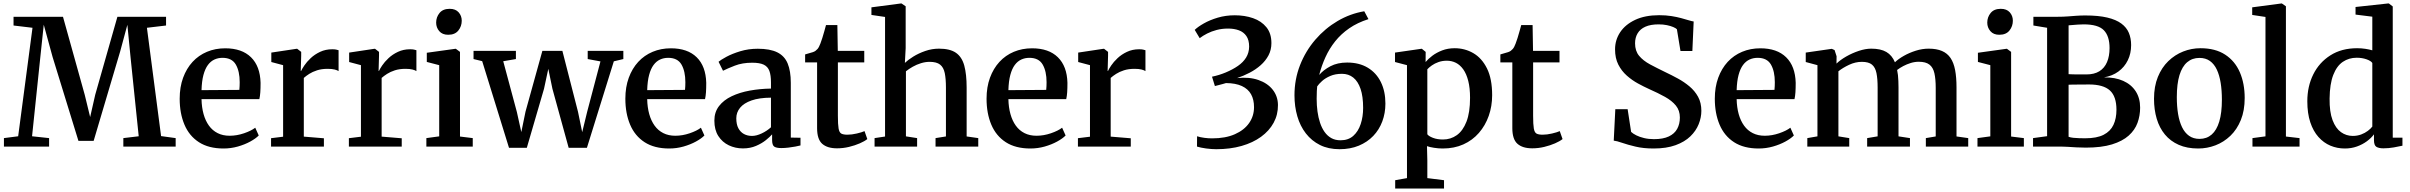

<svg xmlns="http://www.w3.org/2000/svg" viewBox="-20 -839 13793 1099"><path d="M84 -59 166 -680 57.5 -693V-743H340.5L465 -296.5L496 -169L525 -296.5L652 -743H930.5V-693L821 -680L902 -60L985.5 -48.5V0H686V-48.5L774 -59L727.5 -509L709 -697L668 -545L516 -32.5H429L281 -513L230.5 -697.5L210.5 -509L163.5 -59L261 -48.5V0H2.5V-48.5Z M1259.5 11Q1174.5 11 1118.8 -25Q1063 -61 1035.8 -125.5Q1008.5 -190 1008.5 -274Q1008.5 -340.5 1028 -393.8Q1047.5 -447 1082.2 -484.8Q1117 -522.5 1164.8 -542.5Q1212.5 -562.5 1269 -562.5Q1364.5 -562.5 1416.8 -511.2Q1469 -460 1471.5 -365Q1471.5 -333.5 1470 -311Q1468.5 -288.5 1464.5 -271.5H1133.5Q1134.5 -224.5 1145.2 -186Q1156 -147.5 1176 -119.8Q1196 -92 1225.8 -77Q1255.5 -62 1294.5 -62Q1335.5 -62 1377 -76.2Q1418.5 -90.5 1441 -108L1461 -63.5Q1444 -46 1412.5 -28.8Q1381 -11.5 1341.2 -0.2Q1301.5 11 1259.5 11ZM1133.5 -323 1350 -324.5Q1351 -334 1351.5 -346.2Q1352 -358.5 1352 -368.5Q1352 -431 1329.8 -469.5Q1307.5 -508 1253.5 -508Q1228.5 -508 1207.2 -498.2Q1186 -488.5 1170 -467Q1154 -445.5 1144.5 -410Q1135 -374.5 1133.5 -323Z M1531.5 0V-48L1600.5 -56.5V-466L1533 -484V-538L1676 -559.5H1681.5L1704 -542V-520.5L1701.5 -432.5L1704 -433.5Q1708.5 -444 1722 -464.2Q1735.5 -484.5 1758.2 -506Q1781 -527.5 1812.2 -542.2Q1843.5 -557 1882 -557Q1895.5 -557 1904 -555.2Q1912.5 -553.5 1918 -551.5V-432Q1911 -437 1895.8 -441Q1880.5 -445 1856 -445Q1821 -445 1794.8 -436.5Q1768.5 -428 1750.2 -416.2Q1732 -404.5 1719 -393V-57L1834 -47.5V0Z M1977 0V-48L2046 -56.5V-466L1978.5 -484V-538L2121.5 -559.5H2127L2149.5 -542V-520.5L2147 -432.5L2149.5 -433.5Q2154 -444 2167.5 -464.2Q2181 -484.5 2203.8 -506Q2226.5 -527.5 2257.8 -542.2Q2289 -557 2327.5 -557Q2341 -557 2349.5 -555.2Q2358 -553.5 2363.5 -551.5V-432Q2356.5 -437 2341.2 -441Q2326 -445 2301.5 -445Q2266.5 -445 2240.2 -436.5Q2214 -428 2195.8 -416.2Q2177.5 -404.5 2164.5 -393V-57L2279.5 -47.5V0Z M2420.5 0V-48.5L2494 -58.5V-466L2423 -484.5V-537L2585 -559.5H2589.5L2613 -542V-57.5L2686 -48.5V0ZM2545 -640Q2512 -640 2494.2 -660.8Q2476.5 -681.5 2476.5 -709.5Q2476.5 -741 2496 -764.8Q2515.5 -788.5 2553.5 -788.5H2554.5Q2587.5 -788.5 2605.2 -768.5Q2623 -748.5 2623 -720.5Q2623 -688.5 2603.5 -664.2Q2584 -640 2546 -640Z M2690.5 -501V-548H2933V-501L2860.5 -488.5L2938.5 -198L2964 -83L2988 -200L3084.5 -548H3199L3288.5 -199L3312.5 -82.5L3341 -199.5L3417 -487.5L3344 -501V-548H3548V-501L3493.5 -488L3339.5 7H3235L3142 -331L3118.5 -445L3094 -331L2995.5 7H2893.5L2740 -489Z M3810.5 11Q3725.5 11 3669.8 -25Q3614 -61 3586.8 -125.5Q3559.5 -190 3559.5 -274Q3559.5 -340.5 3579 -393.8Q3598.5 -447 3633.2 -484.8Q3668 -522.5 3715.8 -542.5Q3763.5 -562.5 3820 -562.5Q3915.5 -562.5 3967.8 -511.2Q4020 -460 4022.5 -365Q4022.5 -333.5 4021 -311Q4019.5 -288.5 4015.5 -271.5H3684.5Q3685.5 -224.5 3696.2 -186Q3707 -147.5 3727 -119.8Q3747 -92 3776.8 -77Q3806.5 -62 3845.5 -62Q3886.5 -62 3928 -76.2Q3969.5 -90.5 3992 -108L4012 -63.5Q3995 -46 3963.5 -28.8Q3932 -11.5 3892.2 -0.2Q3852.5 11 3810.5 11ZM3684.5 -323 3901 -324.5Q3902 -334 3902.5 -346.2Q3903 -358.5 3903 -368.5Q3903 -431 3880.8 -469.5Q3858.5 -508 3804.5 -508Q3779.5 -508 3758.2 -498.2Q3737 -488.5 3721 -467Q3705 -445.5 3695.5 -410Q3686 -374.5 3684.5 -323Z M4232.5 10.5Q4189 10.5 4151.8 -7.2Q4114.5 -25 4091.8 -60.2Q4069 -95.5 4069 -148.5Q4069 -197.5 4095.8 -232Q4122.5 -266.5 4168.2 -288.2Q4214 -310 4272 -320.5Q4330 -331 4393 -332V-367Q4393 -408 4384 -432.8Q4375 -457.5 4351.8 -468.8Q4328.5 -480 4285.5 -480Q4229 -480 4186 -463.2Q4143 -446.5 4118.5 -434L4093 -485.5Q4105 -496 4137.8 -513.8Q4170.5 -531.5 4217.5 -545.8Q4264.5 -560 4317.5 -560Q4387.5 -560 4429 -539.5Q4470.5 -519 4488.5 -475.8Q4506.5 -432.5 4506.5 -365V-51.5L4562 -50.5V-6.5Q4551 -3.5 4532.2 0Q4513.5 3.5 4492.2 6Q4471 8.5 4452.5 8.5Q4423.5 8.5 4411.5 0Q4399.5 -8.5 4399.5 -38V-70Q4387.5 -56 4364 -37Q4340.5 -18 4307.2 -3.8Q4274 10.5 4232.5 10.5ZM4284.5 -61Q4309.5 -61 4339.8 -75.2Q4370 -89.5 4393 -110.5V-280Q4325.5 -279.5 4281.5 -264Q4237.5 -248.5 4216 -222Q4194.5 -195.5 4194.5 -162Q4194.5 -127.5 4206.2 -105.2Q4218 -83 4238.2 -72Q4258.5 -61 4284.5 -61Z M4771 10Q4715.5 10 4686.2 -16Q4657 -42 4657 -105.5V-482H4588.5V-527.5Q4598.5 -531 4610.5 -534Q4622.5 -537 4632.8 -540.5Q4643 -544 4648.5 -548.5Q4655 -553.5 4659.8 -559Q4664.5 -564.5 4668.2 -572.2Q4672 -580 4676 -590Q4681 -602 4687 -621.8Q4693 -641.5 4698.8 -661.8Q4704.5 -682 4708 -695.5H4773L4775.5 -548H4927V-482H4776V-176.5Q4776 -126.5 4780 -103.5Q4784 -80.5 4795.8 -74.2Q4807.5 -68 4830.5 -68Q4855.5 -68 4884.2 -74.8Q4913 -81.5 4928.5 -88.5L4944.5 -43Q4929 -30.5 4901.5 -18.5Q4874 -6.5 4840 1.8Q4806 10 4771 10Z M5046 -57.5V-742L4968 -753.5V-797L5135.5 -819H5140.5L5164 -803V-563.5L5159.5 -479Q5177 -496 5207.5 -515Q5238 -534 5276.2 -547.2Q5314.5 -560.5 5355 -560.5Q5417.5 -560.5 5451.8 -536.8Q5486 -513 5499.5 -463.5Q5513 -414 5513 -337.5V-58L5579.5 -48.5V0H5335V-48.5L5394.5 -58V-337.5Q5394.5 -387.5 5387.8 -420.5Q5381 -453.5 5361 -469.2Q5341 -485 5301 -485Q5276.5 -485 5251.5 -477.2Q5226.5 -469.5 5204.5 -457Q5182.5 -444.5 5165.5 -431V-58.5L5229.5 -48.5V0H4986V-48.5Z M5878 11Q5793 11 5737.2 -25Q5681.5 -61 5654.2 -125.5Q5627 -190 5627 -274Q5627 -340.5 5646.5 -393.8Q5666 -447 5700.8 -484.8Q5735.5 -522.5 5783.2 -542.5Q5831 -562.5 5887.5 -562.5Q5983 -562.5 6035.2 -511.2Q6087.5 -460 6090 -365Q6090 -333.5 6088.5 -311Q6087 -288.5 6083 -271.5H5752Q5753 -224.5 5763.8 -186Q5774.5 -147.5 5794.5 -119.8Q5814.5 -92 5844.2 -77Q5874 -62 5913 -62Q5954 -62 5995.5 -76.2Q6037 -90.5 6059.5 -108L6079.5 -63.5Q6062.5 -46 6031 -28.8Q5999.5 -11.5 5959.8 -0.2Q5920 11 5878 11ZM5752 -323 5968.5 -324.5Q5969.5 -334 5970 -346.2Q5970.5 -358.5 5970.5 -368.5Q5970.5 -431 5948.2 -469.5Q5926 -508 5872 -508Q5847 -508 5825.8 -498.2Q5804.5 -488.5 5788.5 -467Q5772.5 -445.5 5763 -410Q5753.5 -374.5 5752 -323Z M6150 0V-48L6219 -56.5V-466L6151.5 -484V-538L6294.5 -559.5H6300L6322.5 -542V-520.5L6320 -432.5L6322.5 -433.5Q6327 -444 6340.5 -464.2Q6354 -484.5 6376.8 -506Q6399.5 -527.5 6430.8 -542.2Q6462 -557 6500.5 -557Q6514 -557 6522.5 -555.2Q6531 -553.5 6536.5 -551.5V-432Q6529.5 -437 6514.2 -441Q6499 -445 6474.5 -445Q6439.5 -445 6413.2 -436.5Q6387 -428 6368.8 -416.2Q6350.5 -404.5 6337.5 -393V-57L6452.5 -47.5V0Z M6942 15Q6915 15 6883.5 10.8Q6852 6.5 6831.5 0L6832 -59Q6851 -53 6873.8 -50Q6896.5 -47 6918 -47Q6995 -47 7048.5 -70.8Q7102 -94.5 7130 -134.8Q7158 -175 7158 -225.5Q7158 -269 7141 -299.5Q7124 -330 7088.5 -346.5Q7053 -363 6997.5 -363.5Q6991.5 -361.5 6978.5 -358Q6965.5 -354.5 6952.5 -351.2Q6939.5 -348 6934 -346.5L6917.5 -400Q6937 -404 6957.2 -410.2Q6977.5 -416.5 6995.5 -424Q7036 -441 7066 -461.8Q7096 -482.5 7112.8 -509.8Q7129.5 -537 7130 -572Q7130 -610 7114.2 -632.8Q7098.5 -655.5 7071.5 -665.5Q7044.5 -675.5 7009.5 -675.5Q6974.5 -675.5 6944.2 -667.5Q6914 -659.5 6889.5 -647Q6865 -634.5 6847 -620.5L6818.5 -668Q6836.5 -685.5 6870.8 -705Q6905 -724.5 6950.5 -738Q6996 -751.5 7048 -751.5Q7105 -751.5 7152.5 -735Q7200 -718.5 7228.8 -683.2Q7257.5 -648 7257.5 -592Q7257.5 -553.5 7240.8 -522Q7224 -490.5 7196 -465.8Q7168 -441 7133 -422.8Q7098 -404.5 7061 -392Q7130 -399.5 7182.8 -381.2Q7235.5 -363 7265 -325.5Q7294.5 -288 7295 -238Q7295.5 -182.5 7270.2 -136.2Q7245 -90 7198.2 -56Q7151.5 -22 7086.5 -3.5Q7021.5 15 6942 15Z M7647.5 15Q7583.5 15 7535.5 -9Q7487.5 -33 7454.8 -75.2Q7422 -117.5 7405.8 -173.5Q7389.5 -229.5 7389.5 -293.5Q7389.5 -384.5 7421.2 -465.8Q7453 -547 7508.8 -611.8Q7564.5 -676.5 7636.5 -718.8Q7708.5 -761 7789 -774.5L7813 -729.5Q7750 -709.5 7703 -677Q7656 -644.5 7622.5 -602.5Q7589 -560.5 7566.8 -511.5Q7544.5 -462.5 7531 -410Q7555 -438.5 7595.2 -459.8Q7635.5 -481 7691 -481Q7760 -481 7809 -451.5Q7858 -422 7884 -369.2Q7910 -316.5 7910 -246Q7910 -191.5 7892.2 -144Q7874.5 -96.5 7840.5 -61Q7806.5 -25.5 7757.8 -5.2Q7709 15 7647.5 15ZM7661.5 -416.5Q7623 -416.5 7594.5 -404.2Q7566 -392 7547.5 -375.2Q7529 -358.5 7519.5 -344.5Q7518.5 -333.5 7517.5 -317.8Q7516.5 -302 7516.5 -273.5Q7516.5 -236 7521.2 -201Q7526 -166 7536 -136Q7546 -106 7562 -83.5Q7578 -61 7600.5 -48.5Q7623 -36 7653 -36Q7697.5 -36 7726 -61.2Q7754.5 -86.5 7768.5 -128.8Q7782.5 -171 7782.5 -221.5Q7782.5 -287 7767.8 -330.2Q7753 -373.5 7726 -395Q7699 -416.5 7661.5 -416.5Z M7966 240V192.5L8033.5 180.5V-466L7965 -484V-538L8114 -559.5H8119L8140.5 -542L8140 -484Q8154.5 -501.5 8178.5 -519.8Q8202.5 -538 8235 -550.5Q8267.5 -563 8306.5 -563Q8364.5 -563 8413.2 -534.8Q8462 -506.5 8491.5 -447.2Q8521 -388 8521 -294Q8521 -231 8501.5 -175.8Q8482 -120.5 8445.2 -78.2Q8408.5 -36 8356.2 -12.5Q8304 11 8238 11Q8214 11 8188.5 7Q8163 3 8148 -2.5L8150 79.5V180.5L8245.5 192.5V240ZM8239.5 -40.5Q8283.5 -40.5 8318.5 -65.2Q8353.5 -90 8374 -142.5Q8394.5 -195 8394.5 -279Q8394.5 -335.5 8384.2 -375.8Q8374 -416 8355.8 -441.8Q8337.5 -467.5 8313.5 -479.5Q8289.5 -491.5 8261.5 -491.5Q8236 -491.5 8214 -483.8Q8192 -476 8175.8 -464.5Q8159.5 -453 8150 -442.5V-70.5Q8157.5 -59.5 8182.2 -50Q8207 -40.5 8239.5 -40.5Z M8750.5 10Q8695 10 8665.8 -16Q8636.5 -42 8636.5 -105.5V-482H8568V-527.5Q8578 -531 8590 -534Q8602 -537 8612.2 -540.5Q8622.5 -544 8628 -548.5Q8634.5 -553.5 8639.2 -559Q8644 -564.5 8647.8 -572.2Q8651.5 -580 8655.5 -590Q8660.5 -602 8666.5 -621.8Q8672.5 -641.5 8678.2 -661.8Q8684 -682 8687.5 -695.5H8752.5L8755 -548H8906.5V-482H8755.5V-176.5Q8755.5 -126.5 8759.5 -103.5Q8763.5 -80.5 8775.2 -74.2Q8787 -68 8810 -68Q8835 -68 8863.8 -74.8Q8892.5 -81.5 8908 -88.5L8924 -43Q8908.5 -30.5 8881 -18.5Q8853.5 -6.5 8819.5 1.8Q8785.5 10 8750.5 10Z M9445 11Q9387 11 9341.8 0.2Q9296.5 -10.5 9265 -21.5Q9233.5 -32.5 9217 -34L9226 -214H9296.5L9316.5 -84Q9327 -74 9345.8 -64.5Q9364.5 -55 9390.5 -48.8Q9416.5 -42.5 9447 -42.5Q9499.5 -42.5 9532.2 -58Q9565 -73.5 9580.2 -101.5Q9595.5 -129.5 9595.5 -166.5Q9595.5 -206.5 9572.8 -234.5Q9550 -262.5 9510.5 -284.5Q9471 -306.5 9420 -329Q9390 -342.5 9356 -361Q9322 -379.5 9292 -406Q9262 -432.5 9243.2 -469.2Q9224.5 -506 9224.5 -556.5Q9224.5 -610.5 9254 -654.8Q9283.5 -699 9340 -725.5Q9396.5 -752 9477 -752Q9515.5 -752 9547 -747Q9578.5 -742 9603.2 -735.2Q9628 -728.5 9645.8 -723Q9663.5 -717.5 9674.5 -716L9667 -547H9599L9578.5 -671.5Q9573 -677.5 9558 -684Q9543 -690.5 9521.5 -695Q9500 -699.5 9474 -699.5Q9428 -699.5 9398.2 -686.2Q9368.5 -673 9353.8 -648.5Q9339 -624 9339 -591Q9339 -547.5 9362.2 -519.5Q9385.5 -491.5 9425.2 -470.2Q9465 -449 9514.5 -425Q9548.5 -409 9584.2 -389.5Q9620 -370 9650.5 -344.5Q9681 -319 9699.8 -284.8Q9718.5 -250.5 9718.5 -204.5Q9718.5 -166.5 9703.2 -128.2Q9688 -90 9655.5 -58.5Q9623 -27 9570.8 -8Q9518.5 11 9445 11Z M10046.5 11Q9961.5 11 9905.8 -25Q9850 -61 9822.8 -125.5Q9795.5 -190 9795.5 -274Q9795.5 -340.5 9815 -393.8Q9834.5 -447 9869.2 -484.8Q9904 -522.5 9951.8 -542.5Q9999.5 -562.5 10056 -562.5Q10151.5 -562.5 10203.8 -511.2Q10256 -460 10258.5 -365Q10258.5 -333.5 10257 -311Q10255.5 -288.5 10251.5 -271.5H9920.5Q9921.5 -224.5 9932.2 -186Q9943 -147.5 9963 -119.8Q9983 -92 10012.8 -77Q10042.5 -62 10081.5 -62Q10122.5 -62 10164 -76.2Q10205.5 -90.5 10228 -108L10248 -63.5Q10231 -46 10199.5 -28.8Q10168 -11.5 10128.2 -0.2Q10088.5 11 10046.5 11ZM9920.5 -323 10137 -324.5Q10138 -334 10138.5 -346.2Q10139 -358.5 10139 -368.5Q10139 -431 10116.8 -469.5Q10094.5 -508 10040.5 -508Q10015.5 -508 9994.2 -498.2Q9973 -488.5 9957 -467Q9941 -445.5 9931.5 -410Q9922 -374.5 9920.5 -323Z M10325 0V-48.5L10383 -58.5V-466L10316 -484V-538L10465 -559.5L10481 -552.5L10492.5 -517L10492 -475Q10513.5 -496 10547.5 -515.5Q10581.5 -535 10619.8 -547.8Q10658 -560.5 10691 -560.5Q10745 -560.5 10777.5 -541.5Q10810 -522.5 10826.5 -482.5Q10846 -501.5 10877.2 -519.2Q10908.5 -537 10945.8 -548.8Q10983 -560.5 11019.5 -560.5Q11065 -560.5 11095.8 -547.2Q11126.5 -534 11144.8 -507Q11163 -480 11171 -438Q11179 -396 11179 -338.5V-58L11246 -48.5V0H11003.5V-48.5L11060 -58V-335Q11060 -386 11052.5 -419.5Q11045 -453 11024 -469.2Q11003 -485.5 10963 -485.5Q10940 -485.5 10917.2 -478.5Q10894.5 -471.5 10874.2 -460.8Q10854 -450 10839 -438.5Q10842 -425 10843.8 -409Q10845.5 -393 10846.2 -375.2Q10847 -357.5 10847 -338.5V-58.5L10912.5 -48.5V0H10667.5V-48.5L10727.5 -58.5V-337.5Q10727.5 -388 10720.8 -420.8Q10714 -453.5 10695 -469.2Q10676 -485 10637 -485Q10600 -485 10564 -468Q10528 -451 10503 -431V-58.5L10565 -48.5V0Z M11299 0V-48.5L11372.5 -58.5V-466L11301.5 -484.5V-537L11463.5 -559.5H11468L11491.5 -542V-57.5L11564.5 -48.5V0ZM11423.5 -640Q11390.5 -640 11372.8 -660.8Q11355 -681.5 11355 -709.5Q11355 -741 11374.5 -764.8Q11394 -788.5 11432 -788.5H11433Q11466 -788.5 11483.8 -768.5Q11501.5 -748.5 11501.5 -720.5Q11501.5 -688.5 11482 -664.2Q11462.5 -640 11424.5 -640Z M11697.5 -59.5V-680L11619 -693V-743H11758.5Q11789 -743 11815.2 -745Q11841.5 -747 11866.2 -748.8Q11891 -750.5 11916.5 -750.5Q11991.5 -750.5 12042 -738.5Q12092.5 -726.5 12122.5 -704.2Q12152.5 -682 12165.5 -650.8Q12178.5 -619.5 12178.5 -581Q12178.5 -533 12159.5 -494Q12140.5 -455 12105.5 -429.5Q12070.5 -404 12023 -396Q12086.5 -397 12133 -376.2Q12179.5 -355.5 12204.8 -316.2Q12230 -277 12230 -223Q12230 -177 12215 -135.8Q12200 -94.5 12164.5 -62.8Q12129 -31 12069 -12.5Q12009 6 11919 6Q11889 6 11865.5 4.5Q11842 3 11816.8 1.5Q11791.5 0 11757 0H11617V-48.5ZM11820.5 -414.5Q11830 -414 11843.5 -413.5Q11857 -413 11871.8 -413Q11886.5 -413 11900 -413Q11913.5 -413 11922.5 -413Q11967.5 -413 11996.8 -431.2Q12026 -449.5 12040.5 -483.5Q12055 -517.5 12055 -564Q12055 -632.5 12022.2 -666Q11989.5 -699.5 11907 -699.5Q11890 -699.5 11873.2 -698.2Q11856.5 -697 11842.8 -695.8Q11829 -694.5 11820.5 -694ZM11820.5 -56Q11831 -52 11847.5 -50.2Q11864 -48.5 11882.5 -48Q11901 -47.5 11916 -47.5Q11982 -47.5 12021 -67.5Q12060 -87.5 12077.2 -124Q12094.5 -160.5 12094.5 -210.5Q12094.5 -287 12057 -321.2Q12019.5 -355.5 11937 -355.5Q11925 -355.5 11908.8 -355.2Q11892.5 -355 11875.5 -355Q11858.5 -355 11844.2 -354.8Q11830 -354.5 11820.5 -354Z M12309.5 -273.5Q12309.5 -344.5 12331.5 -398.5Q12353.5 -452.5 12391.2 -489Q12429 -525.5 12476.5 -544.2Q12524 -563 12575.5 -563Q12660.5 -563 12716.8 -526.2Q12773 -489.5 12800.8 -425.2Q12828.5 -361 12828.5 -278Q12828.5 -206.5 12806.5 -152.2Q12784.5 -98 12746.8 -61.8Q12709 -25.5 12661.2 -7.2Q12613.5 11 12562.5 11Q12498.5 11 12451 -10Q12403.5 -31 12372 -69Q12340.5 -107 12325 -159.2Q12309.5 -211.5 12309.5 -273.5ZM12570 -44Q12611 -44 12639.5 -68.8Q12668 -93.5 12683 -143.2Q12698 -193 12698 -268.5Q12698 -321 12691 -364.8Q12684 -408.5 12669 -440.5Q12654 -472.5 12629.5 -490Q12605 -507.5 12569.5 -507.5Q12528.5 -507.5 12499.5 -483Q12470.5 -458.5 12455.2 -408.8Q12440 -359 12440 -283Q12440 -230.5 12447.2 -186.8Q12454.5 -143 12470 -111Q12485.5 -79 12510.2 -61.5Q12535 -44 12570 -44Z M12947.5 -58.5V-742L12871.5 -753.5V-797L13037.5 -819H13041.5L13064.5 -803V-57.5L13142.5 -48.5V0H12873V-48.5Z M13401.5 11Q13358 11 13319.2 -5.2Q13280.5 -21.5 13250.8 -54.8Q13221 -88 13204 -139Q13187 -190 13187 -259.5Q13187 -344.5 13221 -413Q13255 -481.5 13319 -522.2Q13383 -563 13472 -563Q13497 -563 13519.2 -559.5Q13541.5 -556 13559 -551V-743.5L13463 -755.5V-799L13647.5 -819H13654L13676 -802V-51H13731.5V-5Q13711.5 -0.5 13682 4.8Q13652.5 10 13622.5 10Q13596.5 10 13582.5 1.5Q13568.5 -7 13568.5 -37.5V-70Q13553 -49 13528 -30.5Q13503 -12 13471 -0.5Q13439 11 13401.5 11ZM13447 -61Q13473 -61 13495 -69.2Q13517 -77.5 13533.5 -90Q13550 -102.5 13559 -114.5V-478.5Q13551.5 -490.5 13526 -499.5Q13500.5 -508.5 13469.5 -508.5Q13425 -508.5 13390.2 -485Q13355.5 -461.5 13335.5 -410Q13315.5 -358.5 13314.5 -275Q13313.5 -198.5 13331.5 -151.2Q13349.5 -104 13379.8 -82.5Q13410 -61 13447 -61Z"/></svg>

Font: Merriweather 36pt SemiBold
Style: Regular
Weight: 600
Version: Version 2.100